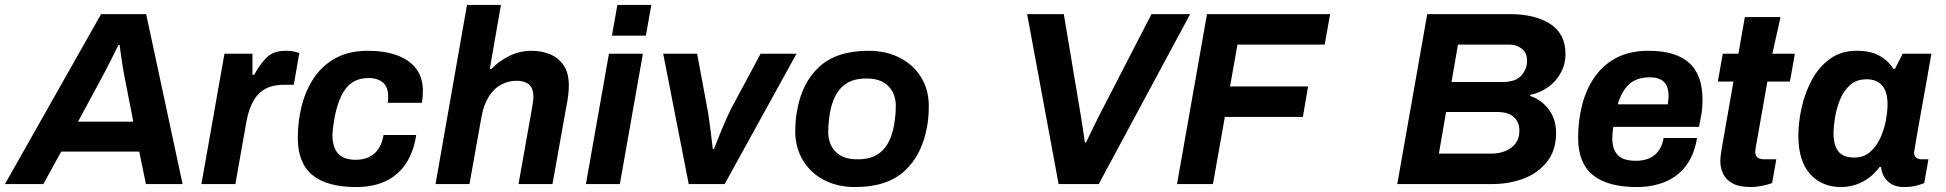

<svg xmlns="http://www.w3.org/2000/svg" viewBox="-74 -743 7853 775"><path d="M-54 0 334 -686H516L663 0H515L488 -131H173L101 0ZM241 -252H464L430 -426Q427 -439 423.5 -461Q420 -483 416.5 -506Q413 -529 411 -545Q409 -561 409 -561H404Q404 -561 396 -545Q388 -529 376.5 -506Q365 -483 353.5 -461Q342 -439 335 -426Z M739 0 832 -526H945V-441H952Q973 -481 1001 -509.5Q1029 -538 1078 -538Q1104 -538 1119 -533.5Q1134 -529 1134 -529L1112 -401H1074Q1028 -401 997.5 -384.5Q967 -368 948.5 -335Q930 -302 921 -254L876 0Z M1364 12Q1246 12 1187 -36.5Q1128 -85 1128 -187Q1128 -254 1144 -316.5Q1160 -379 1193.5 -429Q1227 -479 1281 -508.5Q1335 -538 1411 -538Q1478 -538 1528 -520Q1578 -502 1605.5 -466Q1633 -430 1633 -376Q1633 -365 1632 -353Q1631 -341 1629 -328H1491Q1492 -335 1492.5 -341.5Q1493 -348 1493 -354Q1493 -378 1484 -394.5Q1475 -411 1457 -419.5Q1439 -428 1414 -428Q1375 -428 1348 -410Q1321 -392 1304 -357Q1287 -322 1277 -271Q1272 -243 1270 -226.5Q1268 -210 1268 -197Q1268 -149 1290.5 -123.5Q1313 -98 1362 -98Q1393 -98 1416.5 -109.5Q1440 -121 1454.5 -143.5Q1469 -166 1474 -198H1606Q1595 -127 1563 -80.5Q1531 -34 1481 -11Q1431 12 1364 12Z M1684 0 1811 -723H1948L1903 -465H1910Q1938 -495 1980.5 -516.5Q2023 -538 2072 -538Q2112 -538 2146 -524Q2180 -510 2201 -479.5Q2222 -449 2222 -398Q2222 -378 2219.5 -357.5Q2217 -337 2212 -313L2156 0H2019L2073 -304Q2075 -318 2077 -329.5Q2079 -341 2079 -352Q2079 -387 2061 -402Q2043 -417 2012 -417Q1977 -417 1948 -401Q1919 -385 1899 -353Q1879 -321 1870 -274L1821 0Z M2291 0 2384 -526H2521L2428 0ZM2396 -599 2418 -723H2555L2533 -599Z M2706 0 2603 -526H2740L2782 -300Q2785 -285 2788.5 -258.5Q2792 -232 2795.5 -205.5Q2799 -179 2801 -160.5Q2803 -142 2803 -142H2808Q2808 -142 2815 -159.5Q2822 -177 2832.5 -203.5Q2843 -230 2854.5 -256Q2866 -282 2875 -300L2996 -526H3141L2851 0Z M3377 12Q3308 12 3254 -15.5Q3200 -43 3169 -92.5Q3138 -142 3136 -207Q3136 -230 3137.5 -252Q3139 -274 3143 -294Q3162 -408 3232.5 -473Q3303 -538 3432 -538Q3502 -538 3556.5 -510.5Q3611 -483 3642.5 -433.5Q3674 -384 3675 -319Q3675 -296 3673.5 -274Q3672 -252 3668 -232Q3648 -118 3577.5 -53Q3507 12 3377 12ZM3388 -100Q3454 -99 3491 -138.5Q3528 -178 3538 -259Q3540 -274 3541 -288Q3542 -302 3542 -317Q3541 -368 3509.5 -397.5Q3478 -427 3423 -426Q3357 -427 3320 -387.5Q3283 -348 3273 -267Q3271 -252 3270 -238Q3269 -224 3269 -209Q3270 -158 3301 -128.5Q3332 -99 3388 -100Z M4199 0 4072 -686H4220L4283 -310Q4285 -297 4289 -274Q4293 -251 4296.5 -226.5Q4300 -202 4302.5 -185Q4305 -168 4305 -168H4310Q4310 -168 4318 -185Q4326 -202 4338 -226.5Q4350 -251 4361.5 -274Q4373 -297 4380 -310L4574 -686H4730L4361 0Z M4677 0 4798 -686H5295L5273 -563H4921L4891 -394H5206L5185 -271H4870L4822 0Z M5566 0 5687 -686H6020Q6123 -686 6184 -646Q6245 -606 6245 -525Q6245 -484 6226 -449Q6207 -414 6174.5 -391Q6142 -368 6102 -360V-356Q6147 -341 6177 -302Q6207 -263 6207 -206Q6207 -136 6170.5 -90Q6134 -44 6075.5 -22Q6017 0 5949 0ZM5734 -123H5947Q5977 -123 6002.5 -133.5Q6028 -144 6043.5 -164Q6059 -184 6059 -215Q6059 -249 6037 -270Q6015 -291 5968 -291H5763ZM5785 -412H5991Q6045 -412 6067.5 -439Q6090 -466 6090 -497Q6090 -530 6068.5 -546.5Q6047 -563 6018 -563H5811Z M6533 12Q6415 12 6355.5 -36.5Q6296 -85 6296 -187Q6296 -252 6311 -314.5Q6326 -377 6359.5 -427.5Q6393 -478 6447.5 -508Q6502 -538 6580 -538Q6689 -538 6743.5 -490Q6798 -442 6798 -341Q6798 -323 6796.5 -303.5Q6795 -284 6790 -263L6784 -231H6438Q6436 -218 6435 -207Q6434 -196 6434 -185Q6434 -140 6456 -117Q6478 -94 6529 -94Q6576 -94 6604.5 -117Q6633 -140 6641 -186H6776Q6765 -118 6731.5 -74Q6698 -30 6647 -9Q6596 12 6533 12ZM6456 -322H6658Q6659 -331 6660 -339.5Q6661 -348 6661 -356Q6661 -396 6641 -413.5Q6621 -431 6586 -431Q6533 -431 6502.5 -403.5Q6472 -376 6456 -322Z M6996 12Q6947 12 6920 -2.5Q6893 -17 6881.5 -41Q6870 -65 6870 -93Q6870 -104 6872.5 -123Q6875 -142 6883 -185L6923 -414H6860L6880 -526H6943L6969 -674H7113L7080 -526H7171L7151 -414H7060L7017 -170Q7015 -162 7013 -148.5Q7011 -135 7011 -129Q7011 -100 7048 -100H7096L7079 -4Q7063 2 7039 7Q7015 12 6996 12Z M7357 12Q7280 12 7232.5 -40.5Q7185 -93 7185 -196Q7185 -248 7198 -307.5Q7211 -367 7239 -419.5Q7267 -472 7312 -505Q7357 -538 7420 -538Q7475 -538 7510.5 -519Q7546 -500 7569 -465H7575L7606 -526H7722Q7708 -445 7697 -384.5Q7686 -324 7678.5 -281.5Q7671 -239 7666 -211Q7661 -183 7658.5 -166.5Q7656 -150 7654.5 -142Q7653 -134 7652.5 -131Q7652 -128 7652 -127Q7652 -113 7661 -106.5Q7670 -100 7681 -100H7710L7693 -4Q7682 1 7661 6.5Q7640 12 7611 12Q7568 12 7543 -14Q7518 -40 7518 -83Q7518 -91 7519.5 -100Q7521 -109 7523 -118L7581 -69H7513Q7484 -30 7443.5 -9Q7403 12 7357 12ZM7410 -107Q7449 -107 7475 -130Q7501 -153 7516.5 -187.5Q7532 -222 7538.5 -258.5Q7545 -295 7545 -322Q7545 -372 7523.5 -397.5Q7502 -423 7461 -423Q7420 -423 7394 -400Q7368 -377 7353.5 -341.5Q7339 -306 7333 -269Q7327 -232 7327 -204Q7327 -157 7346.5 -132Q7366 -107 7410 -107Z"/></svg>

Font: Archivo VF Beta
Style: Italic
Weight: 400
Italic angle: -10°
Designer: Hector Gatti
Foundry: Omnibus-Type
Version: Version 1.002